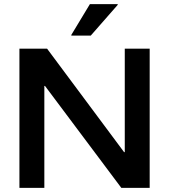

<svg xmlns="http://www.w3.org/2000/svg" viewBox="-20 -911 820 931"><path d="M705.8 0H568.3L198.3 -494.2H195V0H74.2V-675H208.3L581.7 -173.3H585V-675H705.8ZM325.8 -738.3V-741.7L415.8 -890.8H550.8V-887.5L420 -738.3Z"/></svg>

Font: Funnel Display SemiBold
Style: Regular
Weight: 600
Designer: NORD ID, Kristian Moeller
Foundry: Dicotype
Version: Version 1.000